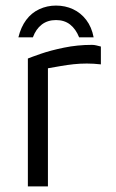

<svg xmlns="http://www.w3.org/2000/svg" viewBox="-20 -669 417 689"><path d="M80 0V-459Q92 -464 126.5 -476Q161 -488 209.5 -498Q258 -508 310 -508Q318 -508 326 -506Q334 -504 342 -502V-438Q316 -441 291.5 -441Q267 -441 244 -438.5Q221 -436 198 -432Q175 -428 152 -424V0ZM181 -649Q149 -649 121 -636Q93 -623 74 -597.5Q55 -572 46 -535H98Q109 -565 130 -581Q151 -597 181 -597Q211 -597 231.5 -581Q252 -565 264 -535H316Q309 -572 289.5 -597.5Q270 -623 242 -636Q214 -649 181 -649Z"/></svg>

Font: Maven Pro VF Beta
Style: Regular
Weight: 400
Designer: Joe Prince
Foundry: Joe Prince
Version: Version 2.002